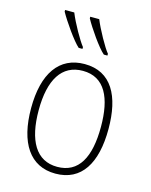

<svg xmlns="http://www.w3.org/2000/svg" viewBox="-117 -843 733 929"><g transform="rotate(15 250.0 -378.5)"><path d="M329 -607H347V-616C327 -639 281 -722 263 -767H218V-759C240 -718 299 -632 329 -607ZM203 -607H222V-616C202 -640 157 -719 138 -767H92V-759C115 -717 174 -632 203 -607ZM251 10C381 10 444 -93 444 -265C444 -429 387 -539 252 -539C125 -539 56 -440 56 -266C56 -93 123 10 251 10ZM251 -24C145 -24 94 -114 94 -266C94 -419 147 -505 252 -505C363 -505 406 -409 406 -266C406 -112 358 -24 251 -24Z"/></g></svg>

Font: Noto Sans Mono ExtraCondensed ExtraLight
Style: Regular
Weight: 200
Width: 2
Designer: Monotype Design Team
Foundry: Monotype Imaging Inc.
Version: Version 2.014